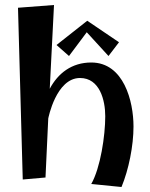

<svg xmlns="http://www.w3.org/2000/svg" viewBox="-20 -733 598 768"><path d="M52 -702 71 -15 162 -23 173 -259C173 -259 204 -421 300 -421C379 -421 401 -332 401 -268C401 -191 382 -62 345 3L466 15C495 -55 514 -150 514 -227C514 -328 475 -483 345 -483C267 -483 212 -440 179 -378L196 -713ZM329 -650 206 -553 256 -509 327 -604 414 -509 456 -564Z"/></svg>

Font: Original Surfer
Style: Regular
Weight: 400
Designer: Astigmatic (AOETI)
Foundry: Astigmatic (AOETI)
Version: Version 1.001